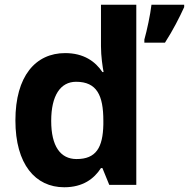

<svg xmlns="http://www.w3.org/2000/svg" viewBox="-20 -780 797 810"><path d="M251 10C330 10 377 -26 406 -71H412L441 0H555V-760H406V-585C406 -542 413 -497 417 -476H412C382 -521 333 -556 255 -556C130 -556 45 -459 45 -272C45 -87 129 10 251 10ZM757 -750V-760H619C614 -717 600 -652 589 -613V-600H676C710 -653 737 -706 757 -750ZM303 -109C235 -109 196 -163 196 -270C196 -377 235 -435 301 -435C389 -435 416 -377 416 -271V-255C414 -157 385 -109 303 -109Z"/></svg>

Font: Noto Kufi Arabic
Style: Bold
Weight: 700
Designer: Monotype Design Team, David Williams, Khaled Hosny
Foundry: Google LLC
Version: Version 2.109